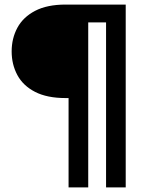

<svg xmlns="http://www.w3.org/2000/svg" viewBox="-20 -720 636 840"><path d="M280 100V-291H267Q186 -291 133.5 -318Q81 -345 56 -391.5Q31 -438 31 -495Q31 -552 56 -598.5Q81 -645 133.5 -672.5Q186 -700 267 -700H530V100H444V-622H366V100Z"/></svg>

Font: DM Sans 28pt Medium
Style: Regular
Weight: 500
Version: Version 4.004;gftools[0.9.30]